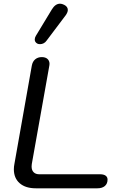

<svg xmlns="http://www.w3.org/2000/svg" viewBox="-20 -1019 659 1039"><path d="M55 -103Q55 -117 58 -132L152 -663Q156 -686 170.5 -698Q185 -710 206 -710Q226 -710 237 -700Q248 -690 248 -673L247 -664L152 -131Q151 -126 151 -118Q151 -98 162 -87Q173 -76 192 -76H521Q541 -76 551.5 -68.5Q562 -61 562 -47Q562 -25 547.5 -12.5Q533 0 507 0H174Q118 0 86.5 -27.5Q55 -55 55 -103ZM168 -805Q168 -815 174 -825L260 -967Q279 -999 305 -999Q315 -999 327 -993Q347 -983 347 -965Q347 -953 336 -937L232 -799Q226 -790 216.5 -785Q207 -780 197 -780Q188 -780 182 -783Q168 -791 168 -805Z"/></svg>

Font: Kodchasan Medium
Style: Italic
Weight: 500
Italic angle: -10°
Version: Version 1.000; ttfautohint (v1.6)